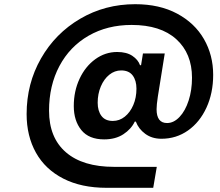

<svg xmlns="http://www.w3.org/2000/svg" viewBox="-20 -731 1051 916"><path d="M107 -187Q107 -332 175.5 -452Q244 -572 362.5 -641.5Q481 -711 625 -711Q741 -711 825 -666Q909 -621 953 -544.5Q997 -468 997 -374Q997 -287 965 -217.5Q933 -148 877 -108.5Q821 -69 750 -69Q705 -69 673 -92.5Q641 -116 628 -151H623Q606 -115 568.5 -90.5Q531 -66 477 -66Q404 -66 368 -110.5Q332 -155 332 -225Q332 -296 359.5 -355Q387 -414 434.5 -448.5Q482 -483 539 -483Q584 -483 611.5 -464.5Q639 -446 648 -420H653L662 -476H766L733 -270Q727 -230 727 -210Q727 -144 777 -144Q809 -144 836.5 -173Q864 -202 880 -251.5Q896 -301 896 -360Q896 -476 821 -544Q746 -612 608 -612Q492 -612 402.5 -560.5Q313 -509 263.5 -416Q214 -323 214 -203Q214 -74 294.5 -4.5Q375 65 524 65H728L711 165H488Q368 165 282 121Q196 77 151.5 -2.5Q107 -82 107 -187ZM631 -308Q631 -347 613 -371Q595 -395 558 -395Q527 -395 501.5 -374.5Q476 -354 461 -318.5Q446 -283 446 -241Q446 -202 464 -178Q482 -154 518 -154Q550 -154 575.5 -174.5Q601 -195 616 -230Q631 -265 631 -308Z"/></svg>

Font: Be Vietnam
Style: Bold Italic
Weight: 700
Italic angle: -9.66701°
Designer: Gabriel Lam
Foundry: TypeRant
Version: Version 3.000